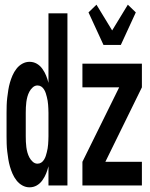

<svg xmlns="http://www.w3.org/2000/svg" viewBox="-20 -792 640 820"><path d="M106 8Q90 8 75.5 0Q61 -8 50.5 -21.5Q40 -35 33.5 -50Q27 -65 22.5 -80.5Q18 -96 15.5 -112Q13 -128 11 -144.5Q9 -161 8.5 -177.5Q8 -194 8 -210V-310Q8 -326 8.5 -342.5Q9 -359 11 -375.5Q13 -392 15.5 -408Q18 -424 22.5 -439.5Q27 -455 33.5 -470Q40 -485 50.5 -498.5Q61 -512 75.5 -520Q90 -528 106 -528Q123 -528 137 -520Q151 -512 161 -498Q171 -484 177 -469Q183 -454 187 -438V-735H268V0H187V-82Q183 -66 177 -51Q171 -36 161 -22Q151 -8 137 0Q123 8 106 8ZM140 -93Q149 -93 156 -97.5Q163 -102 168 -110Q173 -118 175.5 -126Q178 -134 180 -142Q182 -150 183.5 -158.5Q185 -167 185.5 -175.5Q186 -184 186.5 -192.5Q187 -201 187 -210V-310Q187 -319 186.5 -327.5Q186 -336 185.5 -344.5Q185 -353 183.5 -361.5Q182 -370 180 -378Q178 -386 175.5 -394Q173 -402 168 -410Q163 -418 156 -422.5Q149 -427 140 -427Q129 -427 120 -419Q111 -411 105.5 -400.5Q100 -390 97 -379Q94 -368 92.5 -356.5Q91 -345 90.5 -333.5Q90 -322 90 -310V-210Q90 -198 90.5 -186.5Q91 -175 92.5 -163.5Q94 -152 97 -141Q100 -130 105.5 -119.5Q111 -109 120 -101Q129 -93 140 -93ZM422 -600 358 -739 392 -772 459 -662 526 -772 560 -739 496 -600ZM332 0V-101L489 -419H332V-520H586V-419L430 -101H586V0Z"/></svg>

Font: Iosevka Fixed Extended
Style: Bold
Weight: 700
Width: 7
Monospace: yes
Designer: Belleve Invis
Foundry: Belleve Invis
Version: Version 24.1.1; ttfautohint (v1.8.4)